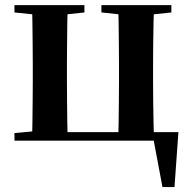

<svg xmlns="http://www.w3.org/2000/svg" viewBox="-20 -556 761 759"><path d="M105.9 0Q107.6 -25.5 108.1 -67.4Q108.6 -109.4 109.1 -154.7Q109.6 -200 109.6 -234.8V-301.2Q109.6 -335.7 109.1 -381Q108.6 -426.4 108.1 -468.7Q107.6 -511 105.9 -535.7H247.6Q246.6 -511 246.1 -468.7Q245.6 -426.4 245.1 -381Q244.6 -335.7 244.6 -301.2V-234.8Q244.6 -200 245.1 -154.7Q245.6 -109.4 246.1 -67.4Q246.6 -25.5 247.6 0ZM447.4 0Q448.4 -25.5 448.9 -67.4Q449.4 -109.4 449.9 -154.7Q450.4 -200 450.4 -234.8V-301.2Q450.4 -335.7 449.9 -381Q449.4 -426.4 448.9 -468.7Q448.4 -511 447.4 -535.7H588.9Q587.9 -511 587 -468.7Q586.1 -426.4 585.6 -381Q585.1 -335.7 585.1 -301.2V-234.8Q585.1 -200 585.6 -154.7Q586.1 -109.4 587 -67.4Q587.9 -25.5 588.9 0ZM622.2 183.5 581.7 -32.6 631 0H176.1V-33.6H685.3L669.8 183.5ZM37.2 -506.8V-535.7H313.8V-506.8L208.6 -495.5H147ZM380.9 -506.8V-535.7H657.5V-506.8L550.8 -495.5H487.7ZM37.2 0V-29.9L147 -40.2H176.9V0Z"/></svg>

Font: Source Han Serif JP VF
Style: Regular
Weight: 250
Designer: Ryoko NISHIZUKA 西塚涼子 (kana & ideographs); Frank Grießhammer (Latin, Greek & Cyrillic); Wenlong ZHANG 张文龙 (bopomofo); San
Foundry: Adobe
Version: Version 2.001;hotconv 1.1.0;makeotfexe 2.6.0